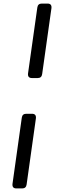

<svg xmlns="http://www.w3.org/2000/svg" viewBox="-20 -865 341 1075"><path d="M159 -428Q134 -428 137 -454L189 -823Q192 -845 214 -845H246Q271 -845 268 -819L216 -450Q213 -428 191 -428ZM72 190Q47 190 50 164L102 -206Q105 -228 127 -228H159Q184 -228 181 -202L129 168Q126 190 104 190Z"/></svg>

Font: Pitagon Sans Text
Style: Italic
Weight: 400
Italic angle: -8°
Designer: Travis Tran
Foundry: Pitagon
Version: Version 1.001; ttfautohint (v1.8.4.7-5d5b);gftools[0.9.26]